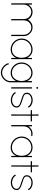

<svg xmlns="http://www.w3.org/2000/svg" viewBox="1820 -2518 947 4628"><g transform="rotate(90 2294.0 -203.5)"><path d="M60 0V-500H90V-412.5Q118 -458.5 165.2 -486.2Q212.5 -514 269.5 -514Q329.5 -514 378.8 -483.5Q428 -453 454.5 -403.5Q481 -453 530 -483.5Q579 -514 639 -514Q697 -514 744.5 -485.8Q792 -457.5 820.2 -410Q848.5 -362.5 848.5 -304.5V0H818.5V-302.5Q818.5 -351 795 -392.2Q771.5 -433.5 732 -458.8Q692.5 -484 644 -484Q596 -484 556.2 -460.8Q516.5 -437.5 493 -396.8Q469.5 -356 469.5 -302.5V0H439.5V-302.5Q439.5 -356 415.8 -396.8Q392 -437.5 352.5 -460.8Q313 -484 264.5 -484Q216.5 -484 177 -458.8Q137.5 -433.5 113.8 -392.2Q90 -351 90 -302.5V0Z M1375.5 -500H1405.5V0H1375.5V-117Q1348.5 -58.5 1296.5 -22.8Q1244.5 13 1171.5 13Q1117 13 1069.5 -7.5Q1022 -28 985.8 -64.2Q949.5 -100.5 929 -148Q908.5 -195.5 908.5 -250Q908.5 -323 944 -383Q979.5 -443 1039.2 -478.5Q1099 -514 1171.5 -514Q1244.5 -514 1296.5 -478.2Q1348.5 -442.5 1375.5 -384ZM1171.5 -17Q1236 -17 1281.2 -48.5Q1326.5 -80 1350 -133Q1373.5 -186 1373.5 -250Q1373.5 -315.5 1349.5 -368.5Q1325.5 -421.5 1280.2 -452.8Q1235 -484 1171.5 -484Q1107 -484 1054 -452.5Q1001 -421 969.8 -367.8Q938.5 -314.5 938.5 -250Q938.5 -184.5 970.8 -131.8Q1003 -79 1056 -48Q1109 -17 1171.5 -17Z M1933.5 -500H1963.5V25Q1963.5 68.5 1943.8 108.8Q1924 149 1890.8 181Q1857.5 213 1815.8 231.5Q1774 250 1729.5 250Q1677.5 250 1629.2 224.8Q1581 199.5 1546.5 158Q1512 116.5 1500.5 68L1528.5 55Q1537 100 1568 137.5Q1599 175 1642 197.5Q1685 220 1729.5 220Q1768 220 1804.5 203.8Q1841 187.5 1870 160Q1899 132.5 1916.2 97.5Q1933.5 62.5 1933.5 25V-116Q1906 -58.5 1855 -22.8Q1804 13 1735.5 13Q1666.5 13 1609.8 -22.5Q1553 -58 1519.2 -117.8Q1485.5 -177.5 1485.5 -250Q1485.5 -323 1519.2 -383Q1553 -443 1609.8 -478.5Q1666.5 -514 1735.5 -514Q1804 -514 1855 -478.5Q1906 -443 1933.5 -385ZM1735.5 -17Q1797.5 -17 1841.5 -49.5Q1885.5 -82 1909 -135Q1932.5 -188 1932.5 -250Q1932.5 -313.5 1908.8 -366.8Q1885 -420 1840.8 -452Q1796.5 -484 1735.5 -484Q1674 -484 1624.2 -452.5Q1574.5 -421 1545 -367.8Q1515.5 -314.5 1515.5 -250Q1515.5 -185 1545.5 -132.2Q1575.5 -79.5 1625.5 -48.2Q1675.5 -17 1735.5 -17Z M2083.5 -500H2113.5V0H2083.5ZM2099 -605Q2089.5 -605 2082.8 -611.2Q2076 -617.5 2076 -627Q2076 -637 2082.8 -643Q2089.5 -649 2099 -649Q2108 -649 2114.5 -643Q2121 -637 2121 -627Q2121 -617.5 2114.5 -611.2Q2108 -605 2099 -605Z M2393.5 10Q2350.5 10 2309.8 -4.5Q2269 -19 2239 -43.5Q2209 -68 2198.5 -98L2226.5 -110Q2236 -83 2263.8 -62.8Q2291.5 -42.5 2326.8 -31.2Q2362 -20 2393.5 -20Q2432.5 -20 2466.5 -33.8Q2500.5 -47.5 2521.5 -72Q2542.5 -96.5 2542.5 -129Q2542.5 -163 2520.8 -182.8Q2499 -202.5 2464.8 -215Q2430.5 -227.5 2393.5 -239Q2336 -257 2295.8 -273Q2255.5 -289 2234.5 -312.8Q2213.5 -336.5 2213.5 -378Q2213.5 -420.5 2239 -451.8Q2264.5 -483 2305.5 -500Q2346.5 -517 2393.5 -517Q2456 -517 2506.2 -489.2Q2556.5 -461.5 2574.5 -418L2548.5 -403Q2538 -429.5 2513.2 -448.2Q2488.5 -467 2456.8 -477Q2425 -487 2393.5 -487Q2354 -487 2319.8 -473.8Q2285.5 -460.5 2264.5 -436Q2243.5 -411.5 2243.5 -378Q2243.5 -343.5 2261.2 -325.2Q2279 -307 2312.5 -295.5Q2346 -284 2393.5 -269Q2440.5 -254 2481.2 -237.5Q2522 -221 2547.2 -195.8Q2572.5 -170.5 2572.5 -129Q2572.5 -86.5 2547.2 -55.2Q2522 -24 2481 -7Q2440 10 2393.5 10Z M2905.5 -470H2768.5L2767.5 0H2737.5L2738.5 -470H2635.5V-500H2738.5L2737.5 -657H2767.5L2768.5 -500H2905.5Z M2994.5 0V-500H3024.5V-412.5Q3052 -458.5 3099.5 -486.2Q3147 -514 3204 -514Q3233.5 -514 3260.5 -506.5L3247.5 -478.5Q3225.5 -484 3204 -484Q3154.5 -484 3113.8 -459.8Q3073 -435.5 3048.8 -395Q3024.5 -354.5 3024.5 -304.5V0Z M3737.5 -500H3767.5V0H3737.5V-117Q3710.5 -58.5 3658.5 -22.8Q3606.5 13 3533.5 13Q3479 13 3431.5 -7.5Q3384 -28 3347.8 -64.2Q3311.5 -100.5 3291 -148Q3270.5 -195.5 3270.5 -250Q3270.5 -323 3306 -383Q3341.5 -443 3401.2 -478.5Q3461 -514 3533.5 -514Q3606.5 -514 3658.5 -478.2Q3710.5 -442.5 3737.5 -384ZM3533.5 -17Q3598 -17 3643.2 -48.5Q3688.5 -80 3712 -133Q3735.5 -186 3735.5 -250Q3735.5 -315.5 3711.5 -368.5Q3687.5 -421.5 3642.2 -452.8Q3597 -484 3533.5 -484Q3469 -484 3416 -452.5Q3363 -421 3331.8 -367.8Q3300.5 -314.5 3300.5 -250Q3300.5 -184.5 3332.8 -131.8Q3365 -79 3418 -48Q3471 -17 3533.5 -17Z M4133.5 -470H3996.5L3995.5 0H3965.5L3966.5 -470H3863.5V-500H3966.5L3965.5 -657H3995.5L3996.5 -500H4133.5Z M4382.5 10Q4339.5 10 4298.8 -4.5Q4258 -19 4228 -43.5Q4198 -68 4187.5 -98L4215.5 -110Q4225 -83 4252.8 -62.8Q4280.5 -42.5 4315.8 -31.2Q4351 -20 4382.5 -20Q4421.5 -20 4455.5 -33.8Q4489.5 -47.5 4510.5 -72Q4531.5 -96.5 4531.5 -129Q4531.5 -163 4509.8 -182.8Q4488 -202.5 4453.8 -215Q4419.5 -227.5 4382.5 -239Q4325 -257 4284.8 -273Q4244.5 -289 4223.5 -312.8Q4202.5 -336.5 4202.5 -378Q4202.5 -420.5 4228 -451.8Q4253.5 -483 4294.5 -500Q4335.5 -517 4382.5 -517Q4445 -517 4495.2 -489.2Q4545.5 -461.5 4563.5 -418L4537.5 -403Q4527 -429.5 4502.2 -448.2Q4477.5 -467 4445.8 -477Q4414 -487 4382.5 -487Q4343 -487 4308.8 -473.8Q4274.5 -460.5 4253.5 -436Q4232.5 -411.5 4232.5 -378Q4232.5 -343.5 4250.2 -325.2Q4268 -307 4301.5 -295.5Q4335 -284 4382.5 -269Q4429.5 -254 4470.2 -237.5Q4511 -221 4536.2 -195.8Q4561.5 -170.5 4561.5 -129Q4561.5 -86.5 4536.2 -55.2Q4511 -24 4470 -7Q4429 10 4382.5 10Z"/></g></svg>

Font: Urbanist Thin
Style: Regular
Weight: 100
Designer: Corey Hu
Foundry: Corey Hu
Version: Version 1.330; ttfautohint (v1.8.4.7-5d5b)